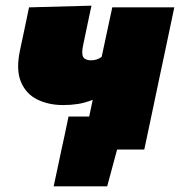

<svg xmlns="http://www.w3.org/2000/svg" viewBox="-20 -528 636 678"><path d="M169.5 130Q176 100.5 182.2 70.8Q188.5 41 194.5 12.5Q201.5 -19 208.5 -52Q215.5 -85 222 -116.5H295Q298 -130.5 301 -145.2Q304 -160 307.5 -175.5Q279 -164.5 254.8 -160.8Q230.5 -157 202.5 -157Q152 -157 112 -176.5Q72 -196 54 -238.8Q36 -281.5 50.5 -350Q62 -403.5 68.8 -436Q75.5 -468.5 82.5 -502L303 -508Q296.5 -477.5 290 -447Q283.5 -416.5 273.5 -368Q267 -337.5 274.2 -326.2Q281.5 -315 302 -315Q322 -315 339 -327L343.5 -348Q355 -402.5 362.2 -435.5Q369.5 -468.5 376.5 -502H595.5Q588.5 -468 581.2 -434Q574 -400 565.5 -359.2Q557 -318.5 545 -263L534.5 -213Q521 -149.5 510.8 -100.5Q500.5 -51.5 489.5 0H393.5L358.5 130Z"/></svg>

Font: Commissioner Black
Style: Italic
Weight: 900
Italic angle: -12°
Designer: Kostas Bartsokas
Foundry: Kostas Bartsokas
Version: Version 1.000; ttfautohint (v1.8.3)